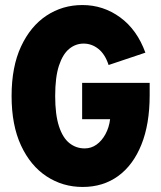

<svg xmlns="http://www.w3.org/2000/svg" viewBox="-20 -731 640 762"><path d="M308 11Q229 11 165 -31Q101 -73 63.5 -153.5Q26 -234 26 -350Q26 -466 63.5 -546.5Q101 -627 164.5 -669Q228 -711 307 -711Q390 -711 457 -662Q524 -613 557 -522L411 -473Q397 -516 370.5 -537Q344 -558 312 -558Q280 -558 254.5 -537Q229 -516 214 -470.5Q199 -425 199 -350Q199 -276 214 -230Q229 -184 255.5 -163Q282 -142 316 -142Q342 -142 363 -157Q384 -172 398.5 -198.5Q413 -225 417 -258H306V-402H574V-353Q574 -238 541 -156.5Q508 -75 448.5 -32Q389 11 308 11Z"/></svg>

Font: Red Hat Mono
Style: Regular
Weight: 300
Monospace: yes
Designer: Pentagram, MCKL
Foundry: Pentagram, MCKL
Version: Version 1.023